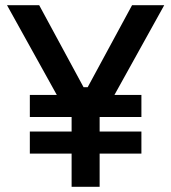

<svg xmlns="http://www.w3.org/2000/svg" viewBox="-20 -720 660 740"><path d="M256 0H364V-128H525V-213H364V-269H525V-354H421L613 -700H489L318 -384H302L131 -700H7L199 -354H95V-269H256V-213H95V-128H256Z"/></svg>

Font: Meta Space Medium
Style: Regular
Weight: 500
Designer: Meta Pool / Florian Karsten
Foundry: Meta Pool / Florian Karsten
Version: Version 2.000;Glyphs 3.1.1 (3137)